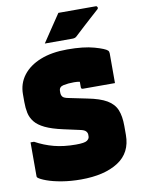

<svg xmlns="http://www.w3.org/2000/svg" viewBox="-101 -1001 803 1089"><g transform="rotate(-10 300.0 -456.5)"><path d="M326 -720Q421 -720 481 -703Q541 -686 554 -673Q560 -667 560 -656V-485H375Q365 -485 365 -496V-527Q351 -530 332 -530Q298 -530 271.5 -524.5Q245 -519 245 -495V-485Q245 -471 252.5 -461.5Q260 -452 288 -447L390 -426Q462 -412 501 -389Q540 -366 555 -329.5Q570 -293 570 -237V-185Q570 -82 490.5 -31Q411 20 276 20Q218 20 167 11.5Q116 3 80.5 -10Q45 -23 33 -34Q30 -37 30 -42V-237H50Q101 -209 156.5 -194.5Q212 -180 282 -180Q332 -180 346 -190Q360 -200 360 -213V-224Q360 -234 351.5 -243.5Q343 -253 317 -258L226 -278Q162 -292 123.5 -310.5Q85 -329 66 -353Q47 -377 41 -405.5Q35 -434 35 -468V-513Q35 -575 70.5 -621.5Q106 -668 171 -694Q236 -720 326 -720ZM313 -933H529Q535 -933 537.5 -926.5Q540 -920 535 -915Q508 -891 486 -871Q464 -851 441.5 -830.5Q419 -810 389 -782Q381 -775 366 -775H207Q234 -815 259.5 -853.5Q285 -892 313 -933Z"/></g></svg>

Font: Recursive Mn Lnr St XBk
Style: Regular
Weight: 1000
Monospace: yes
Version: Version 1.079;hotconv 1.0.112;makeotfexe 2.5.65598; ttfautoh